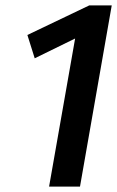

<svg xmlns="http://www.w3.org/2000/svg" viewBox="-20 -688 433 708"><path d="M161 0 257 -546 108 -473 81 -559 309 -668H392L275 0Z"/></svg>

Font: Celebes SemiBold
Style: Italic
Weight: 600
Italic angle: -10°
Designer: Anugrah Pasau
Foundry: Lafontype
Version: Version 1.000; ttfautohint (v1.8.4)